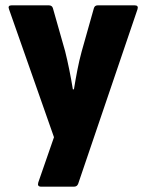

<svg xmlns="http://www.w3.org/2000/svg" viewBox="-20 -517 549 722"><path d="M135 185Q119 185 124 169L183 -1L14 -482Q8 -497 24 -497H163Q176 -497 179 -486L225 -324Q233 -292 240.5 -255Q248 -218 254 -181H258Q264 -218 271 -254Q278 -290 287 -323L333 -486Q336 -497 348 -497H486Q502 -497 497 -482L274 174Q270 185 258 185Z"/></svg>

Font: Sofia Sans Semi Condensed Black
Style: Regular
Weight: 900
Designer: Botio Nikoltchev, Ani Petrova
Foundry: lettersoup
Version: Version 4.100; ttfautohint (v1.8.4.7-5d5b)